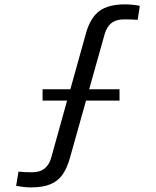

<svg xmlns="http://www.w3.org/2000/svg" viewBox="-20 -828 696 857"><path d="M117.5 8.5Q100.5 8.5 82.5 6.2Q64.5 4 52 1.5L62.5 -62Q74.5 -60.5 92 -59.8Q109.5 -59 121.5 -59Q158.5 -59 179.2 -76Q200 -93 208.5 -124L279.5 -379H170V-429.5H294L364 -680.5Q383 -748 422.8 -778.2Q462.5 -808.5 538.5 -808.5Q556 -808.5 574 -806.5Q592 -804.5 604 -802L594.5 -739.5Q581.5 -740.5 566.5 -741Q551.5 -741.5 534.5 -741.5Q498 -741.5 477.2 -724.8Q456.5 -708 447.5 -677L378 -429.5H513.5V-379H364L291.5 -121Q279.5 -78.5 259.8 -49.5Q240 -20.5 206 -6Q172 8.5 117.5 8.5Z"/></svg>

Font: Big Shoulders
Style: Regular
Weight: 400
Designer: Patric King
Foundry: XO Type Co
Version: Version 2.002